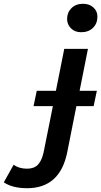

<svg xmlns="http://www.w3.org/2000/svg" viewBox="-178 -792 534 1013"><path d="M-35 201Q-72 201 -103 193.5Q-134 186 -158 170L-106 77Q-78 98 -35 98Q1 98 21.5 77.5Q42 57 52 12L101 -232H-1L16 -313H117L161 -534H286L242 -313H333L316 -232H225L177 10Q139 201 -35 201ZM250 -622Q217 -622 196.5 -642.5Q176 -663 176 -692Q176 -726 199 -749Q222 -772 260 -772Q294 -772 315 -752.5Q336 -733 336 -705Q336 -668 312.5 -645Q289 -622 250 -622Z"/></svg>

Font: Montserrat Thin SemiBold
Style: Italic
Weight: 600
Italic angle: -11.3°
Version: Version 9.000